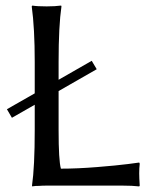

<svg xmlns="http://www.w3.org/2000/svg" viewBox="-20 -668 555 691"><path d="M310.1 -449.2 328.1 -418.9 190.9 -340.3V-200.2Q190.9 -89.8 199.2 -61Q258.8 -61 329.1 -66.7Q399.4 -72.3 440.4 -77.6L481 -83L482.9 -79.1Q481 -63.5 481 -43.9Q481 -28.3 482.9 0L481 2.9Q457 0 420.9 0H147.9Q132.8 0 120.1 1Q106.9 1 101.6 2L96.2 2.9L95.2 0Q105 -67.9 105 -200.2V-291L22.9 -244.1L4.9 -274.9L105 -332V-444.8Q105 -566.4 94.2 -645L96.2 -647.9Q113.8 -645 147.9 -645Q163.6 -645 176.5 -645.8Q189.5 -646.5 194.8 -647.5L200.2 -647.9L201.2 -645Q190.9 -575.2 190.9 -444.8V-380.9Z"/></svg>

Font: Linux Biolinum
Style: Regular
Weight: 400
Designer: Philipp H. Poll
Foundry: Philipp H. Poll
Version: Version 0.6.4